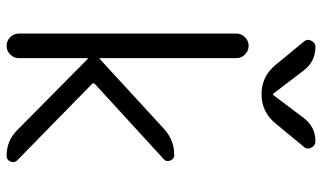

<svg xmlns="http://www.w3.org/2000/svg" viewBox="-221 -798 997 595"><g transform="rotate(90 277.5 -500.5)"><path d="M163.1 -273.4Q162.1 -274.4 161.1 -274.4Q160.2 -274.4 160.2 -273.4V-60.5Q160.2 -44.9 148.9 -33.7Q137.7 -22.5 122.1 -22.5Q106.4 -22.5 95.2 -33.7Q84 -44.9 84 -60.5V-734.4Q84 -750 95.2 -761.2Q106.4 -772.5 122.1 -772.5Q137.7 -772.5 148.9 -761.2Q160.2 -750 160.2 -734.4V-311.5Q160.2 -310.5 161.1 -310.5Q162.1 -310.5 163.1 -311.5L378.9 -509.8Q414.1 -542 460.9 -542Q472.7 -542 477.5 -529.8Q482.4 -517.6 473.6 -509.8L241.2 -296.9Q235.4 -292 240.2 -287.1L476.6 -55.7Q482.4 -49.8 482.4 -42Q482.4 -38.1 480.5 -34.2Q475.6 -22.5 462.9 -22.5Q416 -22.5 382.8 -55.7ZM345.7 -943.4Q373 -979.5 418 -979.5Q431.6 -979.5 437.5 -966.8Q440.4 -961.9 440.4 -957Q440.4 -950.2 435.5 -944.3L362.3 -855.5Q327.1 -812.5 272 -812.5Q216.8 -812.5 181.6 -855.5L108.4 -944.3Q103.5 -950.2 103.5 -958Q103.5 -961.9 106.4 -966.8Q112.3 -979.5 125 -979.5Q170.9 -979.5 198.2 -943.4L270.5 -848.6Q271.5 -847.7 272.5 -847.7Q273.4 -847.7 274.4 -848.6Z"/></g></svg>

Font: Gen Jyuu Gothic Normal
Style: Regular
Weight: 300
Designer: [Source Han Sans]
Ryoko NISHIZUKA  (kana & ideographs); Paul D. Hunt (Latin, Greek & Cyrillic); Wenlong ZHANG  (bopomofo
Version: Version 1.002.20150607